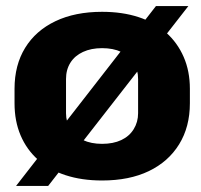

<svg xmlns="http://www.w3.org/2000/svg" viewBox="-20 -586 665 634"><path d="M317 10Q250 10 196.5 -7.5Q143 -25 105.5 -58.5Q68 -92 48 -139Q28 -186 28 -245V-293Q28 -371 63 -428Q98 -485 163 -516Q228 -547 317 -547Q384 -547 437.5 -529.5Q491 -512 528.5 -478.5Q566 -445 586.5 -398Q607 -351 607 -293V-245Q607 -167 571.5 -109.5Q536 -52 471.5 -21Q407 10 317 10ZM317 -111Q354 -111 380.5 -123.5Q407 -136 421.5 -159.5Q436 -183 436 -212V-325Q436 -356 421.5 -379Q407 -402 380.5 -414.5Q354 -427 317 -427Q281 -427 254 -414.5Q227 -402 212.5 -379Q198 -356 198 -325V-212Q198 -183 212.5 -159.5Q227 -136 254 -123.5Q281 -111 317 -111ZM33 28 495 -566H602L139 28Z"/></svg>

Font: Hubot Sans
Style: Bold
Weight: 700
Designer: Deni Anggara
Foundry: GitHub, Inc., Subsidiary of Microsoft Corporation
Version: Version 2.000